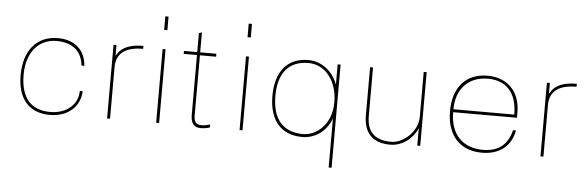

<svg xmlns="http://www.w3.org/2000/svg" viewBox="-54 -910 3970 1298"><g transform="rotate(5 1930.5 -261.0)"><path d="M80 -240C80 -81 159 10 299 10C420 10 502 -60 508 -169H488C488 -76 410 -10 301 -10C169 -10 100 -90 100 -246C100 -395 180 -492 302 -492C417 -492 476 -432 484 -341H504C496 -448 424 -512 310 -512C167 -512 80 -409 80 -240Z M708 -427V-500H688V0H708V-350C708 -443 769 -490 890 -490V-510C803 -510 748 -488 718 -442Z M1041 0V-500H1021V0ZM1020 -630H1042V-722H1020Z M1256 -480V-74C1256 -18 1278 10 1323 10C1341 10 1369 7 1386 0V-20C1366 -14 1345 -10 1328 -10C1291 -10 1276 -29 1276 -71V-480H1386V-500H1276V-636L1256 -628V-500H1166V-480Z M1607 0V-500H1587V0ZM1586 -630H1608V-722H1586Z M1808 -251C1808 -404 1876 -492 2012 -492C2126 -492 2209 -388 2209 -242C2209 -89 2104 -10 2017 -10C1885 -10 1808 -89 1808 -251ZM2209 -362C2181 -445 2104 -512 2010 -512C1868 -512 1788 -416 1788 -250C1788 -85 1867 10 2014 10C2098 10 2178 -44 2209 -134V200H2229V-500H2209Z M2813 -500H2793V-194C2793 -97 2699 -10 2615 -10C2503 -10 2449 -63 2449 -172V-500H2429V-174C2429 -53 2491 10 2610 10C2693 10 2765 -49 2793 -119V0H2813Z M2993 -252C2993 -89 3081 10 3232 10C3349 10 3428 -50 3449 -160H3429C3404 -59 3341 -10 3237 -10C3098 -10 3015 -98 3015 -246H3448V-282C3448 -423 3362 -512 3225 -512C3080 -512 2993 -414 2993 -252ZM3015 -266C3015 -403 3097 -492 3230 -492C3356 -492 3428 -412 3428 -266Z M3649 -427V-500H3629V0H3649V-350C3649 -443 3710 -490 3831 -490V-510C3744 -510 3689 -488 3659 -442Z"/></g></svg>

Font: Perun Thin
Style: Regular
Weight: 100
Foundry: Copyright (c) Stefan Peev, Context Ltd, 2016
Version: Version 1.089